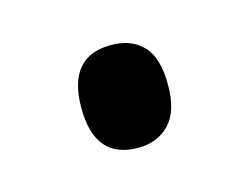

<svg xmlns="http://www.w3.org/2000/svg" viewBox="-37 -468 300 231"><g transform="rotate(-15 113.0 -352.0)"><path d="M59 -352Q59 -416 113 -416Q138 -416 152.5 -401Q167 -386 167 -352Q167 -319 152 -303.5Q137 -288 113 -288Q59 -288 59 -352Z"/></g></svg>

Font: Noto Sans ExtraCondensed
Style: Regular
Weight: 400
Width: 2
Designer: Monotype Design Team
Foundry: Monotype Imaging Inc.
Version: Version 2.013; ttfautohint (v1.8.4.7-5d5b)